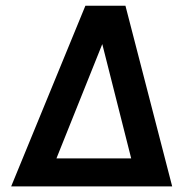

<svg xmlns="http://www.w3.org/2000/svg" viewBox="-20 -668 656 688"><path d="M20 0 286 -647.5H429.5L597 0H475.5L346.5 -510L142 0ZM84.5 0 92 -100.5H526.5L519.5 0Z"/></svg>

Font: Karla
Style: Bold Italic
Weight: 700
Italic angle: -8°
Designer: Jonathan Pinhorn
Version: Version 2.004;gftools[0.9.33]